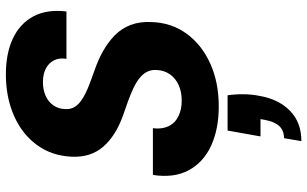

<svg xmlns="http://www.w3.org/2000/svg" viewBox="-216 -536 1045 653"><g transform="rotate(-90 306.5 -209.5)"><path d="M271 12Q194 12 137.5 -14Q81 -40 54 -90Q27 -140 38 -212H197Q193 -182 203.5 -159.5Q214 -137 237 -125.5Q260 -114 290 -114Q321 -114 344 -124.5Q367 -135 380.5 -154.5Q394 -174 395 -200Q396 -218 388.5 -232.5Q381 -247 366 -258.5Q351 -270 331.5 -279Q312 -288 289 -296.5Q266 -305 242 -313Q171 -338 134 -381Q97 -424 100 -488Q103 -556 140 -606.5Q177 -657 239.5 -684.5Q302 -712 380 -712Q451 -712 501.5 -688.5Q552 -665 577 -619Q602 -573 594 -506H433Q437 -531 427.5 -549Q418 -567 399 -576.5Q380 -586 354 -586Q328 -586 307.5 -577Q287 -568 275 -551Q263 -534 262 -511Q261 -494 267.5 -481.5Q274 -469 286 -459.5Q298 -450 315 -441.5Q332 -433 352.5 -425.5Q373 -418 395 -410Q430 -398 460 -381Q490 -364 513 -341.5Q536 -319 548 -288Q560 -257 558 -217Q556 -149 518.5 -97.5Q481 -46 417 -17Q353 12 271 12ZM153 293 163 234Q189 234 204 218Q219 202 225 170L228 154H169L189 42H309Q313 71 312.5 98Q312 125 307 150Q296 215 256.5 254Q217 293 153 293Z"/></g></svg>

Font: DM Sans Black
Style: Italic
Weight: 900
Italic angle: -10°
Designer: Colophon Foundry, Jonny Pinhorn
Foundry: Colophon Foundry
Version: Version 4.004;gftools[0.9.30]